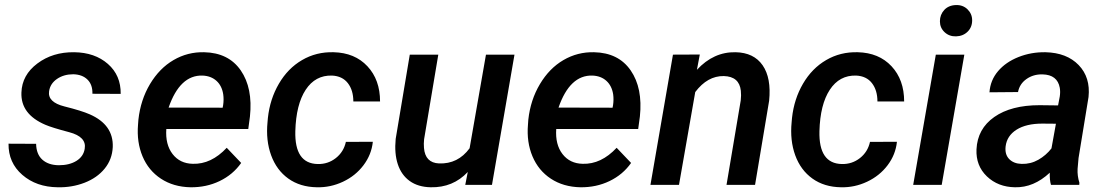

<svg xmlns="http://www.w3.org/2000/svg" viewBox="-20 -750 4492 779"><path d="M323.7 -146.5Q332 -194.8 261 -213.6Q189.9 -232.4 164.1 -243.7Q63.5 -286.6 66.9 -374.5Q69.3 -445.8 131.6 -492.4Q193.8 -539.1 280.8 -538.1Q364.7 -537.1 417.7 -490.7Q470.7 -444.3 469.7 -369.1L355 -369.6Q356 -406.2 335 -427Q314 -447.8 277.3 -448.7Q238.8 -448.7 211.2 -429.7Q183.6 -410.6 179.2 -379.9Q172.4 -335.4 241.7 -318.1Q311 -300.8 344.2 -286.1Q440.9 -243.7 437.5 -153.3Q435.1 -103 404.5 -65.7Q374 -28.3 322.8 -8.5Q271.5 11.2 213.9 9.8Q127.4 8.8 70.6 -40.5Q13.7 -89.8 14.6 -167L126.5 -166.5Q127.4 -124 151.9 -102.1Q176.3 -80.1 218.8 -79.6Q261.7 -79.6 290.3 -97.4Q318.8 -115.2 323.7 -146.5Z M752.4 9.8Q683.6 8.3 633.1 -24.9Q582.5 -58.1 558.3 -115.7Q534.2 -173.3 540 -244.1L541.5 -264.2Q550.3 -344.7 588.6 -408.9Q627 -473.1 684.1 -506.3Q741.2 -539.6 808.1 -538.1Q907.2 -536.1 956.8 -464.4Q1006.3 -392.6 994.1 -277.3L987.3 -226.6H654.8Q650.4 -163.6 680.2 -125Q710 -86.4 762.2 -85.4Q836.9 -83 899.9 -150.4L958.5 -88.9Q925.3 -41.5 871.1 -15.4Q816.9 10.7 752.4 9.8ZM801.8 -443.4Q710 -446.3 664.1 -313.5L883.3 -313L885.3 -323.2Q888.7 -345.7 885.7 -367.2Q880.4 -401.9 858.4 -421.9Q836.4 -441.9 801.8 -443.4Z M1269 -84.5Q1310.5 -83.5 1342.5 -108.6Q1374.5 -133.8 1383.3 -174.3L1492.7 -174.8Q1487.3 -122.6 1454.8 -79.6Q1422.4 -36.6 1371.6 -12.7Q1320.8 11.2 1265.6 9.8Q1197.8 8.8 1149.9 -25.4Q1102.1 -59.6 1080.1 -119.9Q1058.1 -180.2 1065.4 -254.4L1066.9 -271.5Q1075.2 -348.1 1111.6 -410.4Q1147.9 -472.7 1205.6 -506.3Q1263.2 -540 1333.5 -538.1Q1419.4 -536.1 1470.7 -481.2Q1522 -426.3 1522 -338.4H1413.6Q1413.6 -383.8 1391.4 -412.6Q1369.1 -441.4 1327.1 -443.4Q1259.3 -445.3 1220.2 -385.7Q1181.2 -326.2 1178.2 -217.8Q1174.8 -86.4 1269 -84.5Z M1877.9 -52.2Q1817.9 11.7 1727.5 9.8Q1676.3 8.8 1642.3 -15.6Q1608.4 -40 1594 -83.7Q1579.6 -127.4 1585.4 -186.5L1642.6 -528.3H1758.3L1700.7 -185.1Q1698.7 -167 1700.2 -149.9Q1705.1 -89.4 1761.2 -86.9Q1837.9 -84 1885.3 -148.4L1951.7 -528.3H2067.4L1976.1 0H1867.7Z M2334.5 9.8Q2265.6 8.3 2215.1 -24.9Q2164.6 -58.1 2140.4 -115.7Q2116.2 -173.3 2122.1 -244.1L2123.5 -264.2Q2132.3 -344.7 2170.7 -408.9Q2209 -473.1 2266.1 -506.3Q2323.2 -539.6 2390.1 -538.1Q2489.3 -536.1 2538.8 -464.4Q2588.4 -392.6 2576.2 -277.3L2569.3 -226.6H2236.8Q2232.4 -163.6 2262.2 -125Q2292 -86.4 2344.2 -85.4Q2418.9 -83 2481.9 -150.4L2540.5 -88.9Q2507.3 -41.5 2453.1 -15.4Q2398.9 10.7 2334.5 9.8ZM2383.8 -443.4Q2292 -446.3 2246.1 -313.5L2465.3 -313L2467.3 -323.2Q2470.7 -345.7 2467.8 -367.2Q2462.4 -401.9 2440.4 -421.9Q2418.5 -441.9 2383.8 -443.4Z M2819.3 -528.8 2807.6 -466.8Q2875.5 -540 2964.4 -538.1Q3038.6 -536.6 3074.2 -485.1Q3109.9 -433.6 3100.6 -341.3L3043.5 0H2927.7L2985.4 -342.8Q2987.8 -363.8 2985.8 -381.8Q2979.5 -439.9 2916.5 -441.4Q2850.6 -442.4 2800.8 -376.5L2734.9 0H2619.1L2710.4 -528.3Z M3395.5 -84.5Q3437 -83.5 3469 -108.6Q3501 -133.8 3509.8 -174.3L3619.1 -174.8Q3613.8 -122.6 3581.3 -79.6Q3548.8 -36.6 3498 -12.7Q3447.3 11.2 3392.1 9.8Q3324.2 8.8 3276.4 -25.4Q3228.5 -59.6 3206.5 -119.9Q3184.6 -180.2 3191.9 -254.4L3193.4 -271.5Q3201.7 -348.1 3238 -410.4Q3274.4 -472.7 3332 -506.3Q3389.6 -540 3460 -538.1Q3545.9 -536.1 3597.2 -481.2Q3648.4 -426.3 3648.4 -338.4H3540Q3540 -383.8 3517.8 -412.6Q3495.6 -441.4 3453.6 -443.4Q3385.7 -445.3 3346.7 -385.7Q3307.6 -326.2 3304.7 -217.8Q3301.3 -86.4 3395.5 -84.5Z M3800.8 0H3685.1L3776.9 -528.3H3892.6ZM3793.5 -663.6Q3793.5 -690.4 3811 -709.5Q3828.6 -728.5 3858.4 -729.5Q3886.7 -730.5 3905.5 -712.2Q3924.3 -693.8 3924.3 -667.5Q3924.3 -639.6 3906 -621.6Q3887.7 -603.5 3859.4 -602.5Q3831.5 -601.6 3812.5 -619.4Q3793.5 -637.2 3793.5 -663.6Z M4244.1 0Q4238.3 -19.5 4239.3 -49.3Q4173.8 11.7 4098.1 9.8Q4029.3 8.8 3984.1 -34.4Q3939 -77.6 3941.9 -144Q3945.8 -227.5 4014.2 -275.4Q4082.5 -323.2 4197.8 -323.2L4272.9 -322.3L4279.8 -358.4Q4282.7 -377.4 4279.8 -394Q4270 -446.8 4210 -448.2Q4172.9 -449.2 4144.8 -429.4Q4116.7 -409.7 4110.4 -376.5L3994.6 -375.5Q3998 -424.3 4029.3 -461.2Q4060.5 -498 4112.3 -518.6Q4164.1 -539.1 4221.7 -538.1Q4308.1 -536.1 4356.4 -486.1Q4404.8 -436 4396.5 -356.4L4356 -108.9L4352.1 -64.9Q4350.6 -36.1 4359.4 -8.8L4358.9 0ZM4125 -85Q4161.6 -84 4192.9 -101.8Q4224.1 -119.6 4246.1 -147.9L4264.2 -248L4209 -248.5Q4143.6 -248.5 4104.5 -223.9Q4065.4 -199.2 4060.1 -156.2Q4056.2 -123.5 4074.5 -104.7Q4092.8 -85.9 4125 -85Z"/></svg>

Font: TypoPRO Roboto
Style: Italic
Weight: 500
Italic angle: -12°
Designer: Google
Version: Version 2.136; 2016